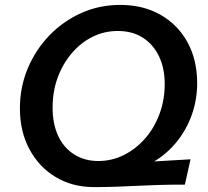

<svg xmlns="http://www.w3.org/2000/svg" viewBox="-20 -751 846 781"><path d="M361 10Q275 10 207 -30.5Q139 -71 100 -143.5Q61 -216 61 -310Q61 -397 93 -473Q125 -549 181 -607Q237 -665 310.5 -698Q384 -731 469 -731Q563 -731 633.5 -690.5Q704 -650 743 -578.5Q782 -507 782 -412Q782 -345 760 -283.5Q738 -222 697.5 -172.5Q657 -123 601.5 -91Q546 -59 480 -49ZM380 -96Q435 -96 484 -120.5Q533 -145 570.5 -188Q608 -231 629 -288Q650 -345 650 -409Q650 -474 626.5 -522.5Q603 -571 560.5 -598Q518 -625 459 -625Q404 -625 356 -601Q308 -577 271.5 -534Q235 -491 214.5 -435Q194 -379 194 -313Q194 -247 216.5 -198.5Q239 -150 281.5 -123Q324 -96 380 -96ZM361 10 362 -80 755 -103 732 0Q669 0 621.5 1.5Q574 3 534 5Q494 7 453 8.5Q412 10 361 10Z"/></svg>

Font: Instrument Sans SemiBold
Style: Italic
Weight: 600
Italic angle: -13°
Designer: Rodrigo Fuenzalida
Foundry: fragTYPE
Version: Version 1.000;gftools[0.9.28]